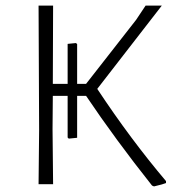

<svg xmlns="http://www.w3.org/2000/svg" viewBox="-20 -659 645 687"><path d="M118 0 120 -194 118 -639H170L169 -359H222V-502L252 -505L256 -501V-359H288L467 -588L501 -639H559L328 -341Q447 -161 574 -11V-4Q565 0 531 8L524 5Q393 -160 288 -316H256V-166L226 -163L222 -167V-316H169L168 -197L170 0Z"/></svg>

Font: Alegreya Sans Light
Style: Regular
Weight: 300
Designer: Juan Pablo del Peral
Foundry: Huerta Tipografica
Version: Version 2.007